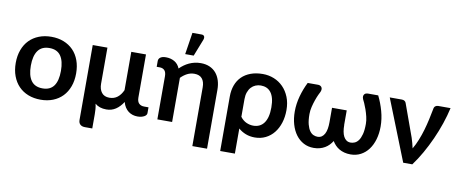

<svg xmlns="http://www.w3.org/2000/svg" viewBox="-76 -1089 3801 1589"><g transform="rotate(10 1825.0 -294.5)"><path d="M288 -521Q345 -521 391.8 -502.5Q438.5 -484 471.8 -450Q505 -416 523 -367Q541 -318 541 -257.5Q541 -196.5 523 -147.5Q505 -98.5 471.8 -64Q438.5 -29.5 391.8 -11Q345 7.5 288 7.5Q230.5 7.5 183.5 -11Q136.5 -29.5 103.2 -64Q70 -98.5 51.8 -147.5Q33.5 -196.5 33.5 -257.5Q33.5 -318 51.8 -367Q70 -416 103.2 -450Q136.5 -484 183.5 -502.5Q230.5 -521 288 -521ZM288 -87.5Q352 -87.5 382.8 -130.5Q413.5 -173.5 413.5 -256.5Q413.5 -339.5 382.8 -383Q352 -426.5 288 -426.5Q223 -426.5 191.8 -382.8Q160.5 -339 160.5 -256.5Q160.5 -174 191.8 -130.8Q223 -87.5 288 -87.5Z M759 -513V-210Q759 -163.5 781 -135.5Q803 -107.5 846 -107.5Q886 -107.5 914 -129.5Q942 -151.5 959.5 -191V-513H1083V-151.5Q1083 -117.5 1099 -101.5Q1115 -85.5 1143 -85.5H1179.5V-36.5Q1179.5 -28.5 1174.2 -21Q1169 -13.5 1158.8 -7.8Q1148.5 -2 1134.2 1.5Q1120 5 1102 5Q1081 5 1061.5 -1Q1042 -7 1025.8 -19.2Q1009.5 -31.5 997 -50.5Q984.5 -69.5 978 -95Q951 -53 916.5 -30.2Q882 -7.5 838 -7.5Q779 -7.5 743 -39Q748 -17.5 749.8 5.2Q751.5 28 751.5 47.5V167.5H690Q664 167.5 649.8 154.2Q635.5 141 635.5 116V-513Z M1188 0ZM1716 167.5H1592.5V-326.5Q1592.5 -373.5 1571 -399.2Q1549.5 -425 1506 -425Q1473.5 -425 1445.5 -410.5Q1417.5 -396 1393 -371V0H1269V-362Q1269 -395.5 1254.5 -411.5Q1240 -427.5 1212.5 -427.5H1188V-476.5Q1188 -484.5 1191.2 -492Q1194.5 -499.5 1202 -505.5Q1209.5 -511.5 1221.2 -515Q1233 -518.5 1250.5 -518.5Q1290.5 -518.5 1322 -500.5Q1353.5 -482.5 1368.5 -445Q1385.5 -462 1405 -476Q1424.5 -490 1446.2 -500Q1468 -510 1492 -515.5Q1516 -521 1543 -521Q1585 -521 1617.5 -506.8Q1650 -492.5 1671.8 -466.8Q1693.5 -441 1704.8 -405.2Q1716 -369.5 1716 -326.5ZM1402 -572 1430.5 -755.5H1506.5Q1524 -755.5 1530 -744.8Q1536 -734 1530 -716L1473.5 -572Z M1826.5 -290.5Q1826.5 -343 1842.2 -385.8Q1858 -428.5 1888.2 -458.5Q1918.5 -488.5 1963 -505Q2007.5 -521.5 2064.5 -521.5Q2114 -521.5 2158.2 -503.8Q2202.5 -486 2235.8 -452.2Q2269 -418.5 2288.5 -370.2Q2308 -322 2308 -260.5Q2308 -203 2292.5 -154Q2277 -105 2248.2 -69Q2219.5 -33 2178.8 -12.8Q2138 7.5 2087.5 7.5Q2046.5 7.5 2011.8 -6Q1977 -19.5 1950 -43.5V167.5H1826.5ZM1950 -141.5Q1972.5 -112 2001.2 -99.2Q2030 -86.5 2059 -86.5Q2087 -86.5 2109.5 -97Q2132 -107.5 2148 -129Q2164 -150.5 2172.5 -183.2Q2181 -216 2181 -260.5Q2181 -305.5 2172.5 -336.8Q2164 -368 2148.5 -387.5Q2133 -407 2111.8 -416Q2090.5 -425 2064.5 -425Q2041 -425 2020 -416.2Q1999 -407.5 1983.5 -390.5Q1968 -373.5 1959 -348.2Q1950 -323 1950 -290.5Z M2598.5 -88.5Q2619.5 -88.5 2634 -98.5Q2648.5 -108.5 2658 -126.5Q2667.5 -144.5 2671.8 -169.5Q2676 -194.5 2676 -224V-345.5H2799.5V-224H2800Q2800 -194.5 2804.2 -169.5Q2808.5 -144.5 2818 -126.5Q2827.5 -108.5 2842 -98.5Q2856.5 -88.5 2877.5 -88.5Q2894 -88.5 2911.2 -95.8Q2928.5 -103 2942.8 -122.5Q2957 -142 2966 -175.8Q2975 -209.5 2975 -262.5Q2975 -291.5 2967.5 -322.8Q2960 -354 2950.2 -381.8Q2940.5 -409.5 2931 -430.5Q2921.5 -451.5 2917 -459.5Q2911 -474.5 2912.2 -484.5Q2913.5 -494.5 2918.8 -501Q2924 -507.5 2931.8 -510.2Q2939.5 -513 2945.5 -513H3034.5Q3063 -455.5 3081 -390.8Q3099 -326 3099 -262.5Q3099 -203.5 3084.5 -154Q3070 -104.5 3043.2 -68.5Q3016.5 -32.5 2978.2 -12.2Q2940 8 2893 8Q2864 8 2840 1.5Q2816 -5 2797 -16.2Q2778 -27.5 2763.2 -43Q2748.5 -58.5 2737.5 -77Q2726 -58.5 2711 -43Q2696 -27.5 2677 -16.2Q2658 -5 2634.5 1.5Q2611 8 2583 8Q2536 8 2498 -12.2Q2460 -32.5 2433.2 -68.5Q2406.5 -104.5 2392 -154Q2377.5 -203.5 2377.5 -262.5Q2377.5 -326 2395.2 -390.8Q2413 -455.5 2442 -513H2530.5Q2537 -513 2544.5 -510.2Q2552 -507.5 2557.5 -501Q2563 -494.5 2564.2 -484.5Q2565.5 -474.5 2559.5 -459.5Q2555 -451.5 2545.2 -430.5Q2535.5 -409.5 2525.8 -381.8Q2516 -354 2508.5 -322.8Q2501 -291.5 2501 -262.5Q2501 -209.5 2510 -175.8Q2519 -142 2533.2 -122.5Q2547.5 -103 2564.8 -95.8Q2582 -88.5 2598.5 -88.5Z M3642.5 -513Q3628 -448 3604.8 -379.5Q3581.5 -311 3551.5 -244.2Q3521.5 -177.5 3486 -115Q3450.5 -52.5 3411.5 0H3335L3131.5 -513H3233.5Q3247.5 -513 3256.8 -506.5Q3266 -500 3269 -490L3368 -216Q3382 -172.5 3391 -130.5Q3413 -167.5 3430.2 -210.8Q3447.5 -254 3460.8 -299.5Q3474 -345 3484 -390.5Q3494 -436 3502 -478Q3504.5 -497.5 3514.8 -505.2Q3525 -513 3537.5 -513Z"/></g></svg>

Font: Lato
Style: Bold
Weight: 700
Designer: Lukasz Dziedzic
Foundry: tyPoland Lukasz Dziedzic
Version: Version 2.007; 2014-02-27